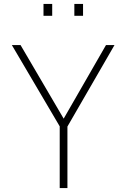

<svg xmlns="http://www.w3.org/2000/svg" viewBox="-20 -951 639 971"><path d="M321 -311V0H282V-312L40 -723H84L302 -351L516 -723H559ZM356 -931H400V-871H356ZM200 -931H244V-871H200Z"/></svg>

Font: Public Sans VF
Style: Regular
Weight: 400
Designer: Pablo Impallari, Rodrigo Fuenzalida (Modified by Dan O. Williams and USWDS)
Version: Version 1.003